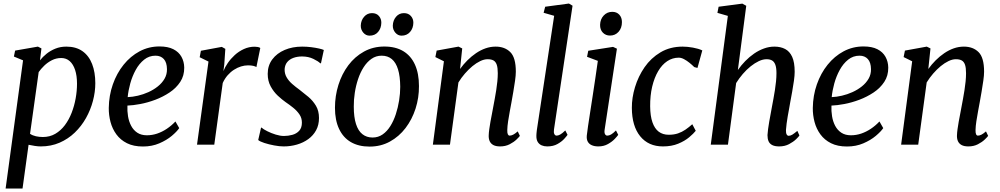

<svg xmlns="http://www.w3.org/2000/svg" viewBox="-20 -838 5793 1112"><path d="M12.5 254 113.5 -488.5 60.5 -510.5 67.5 -545 199.5 -568 220 -557.5 211.5 -488.5Q227 -508.5 249.8 -526.8Q272.5 -545 301.2 -556.5Q330 -568 364 -568Q420.5 -568 457.8 -541.5Q495 -515 513.5 -467.2Q532 -419.5 532 -356Q532 -305.5 518.2 -253.5Q504.5 -201.5 478 -154.2Q451.5 -107 413 -70Q374.5 -33 325 -11.5Q275.5 10 216 10Q199.5 10 181 7Q162.5 4 145.5 0.5L110.5 254ZM154 -63Q169 -53 188 -48.8Q207 -44.5 228.5 -44.5Q268.5 -44.5 300.2 -63Q332 -81.5 355.8 -113.2Q379.5 -145 395 -185Q410.5 -225 418.2 -268.2Q426 -311.5 426 -353Q426 -399.5 415 -432.8Q404 -466 383.8 -484Q363.5 -502 334.5 -502Q305.5 -502 280.5 -489.2Q255.5 -476.5 236 -457.5Q216.5 -438.5 204 -420.5Z M1018 -96Q1004.5 -76 974.8 -51Q945 -26 902.5 -7.8Q860 10.5 808 10.5Q753.5 10.5 715.5 -8.5Q677.5 -27.5 654 -59.8Q630.5 -92 620 -131.8Q609.5 -171.5 610 -213Q611 -285 633.5 -349.2Q656 -413.5 695.8 -463Q735.5 -512.5 788.5 -540.8Q841.5 -569 903.5 -569Q952.5 -569 984 -553Q1015.5 -537 1031 -509Q1046.5 -481 1047 -446.5Q1047.5 -399.5 1024 -363.8Q1000.5 -328 962.2 -302.5Q924 -277 879.5 -260.2Q835 -243.5 792.2 -235.5Q749.5 -227.5 718 -226.5Q716.5 -195 721.5 -164.5Q726.5 -134 739.8 -109Q753 -84 775.5 -69.2Q798 -54.5 830.5 -54.5Q861 -54.5 890 -64.2Q919 -74 946 -92Q973 -110 996 -134.5ZM880.5 -515.5Q843.5 -515.5 814.8 -492.5Q786 -469.5 766 -433Q746 -396.5 734.5 -354.8Q723 -313 719.5 -275.5Q747.5 -276.5 778.8 -283.8Q810 -291 839.8 -304.5Q869.5 -318 894 -337.5Q918.5 -357 933 -382Q947.5 -407 947 -437.5Q946.5 -476.5 928.8 -496Q911 -515.5 880.5 -515.5Z M1121 0 1187.5 -481.5 1136.5 -506.5 1143.5 -544 1264.5 -566.5 1285 -555 1279 -466 1274 -426Q1282.5 -448.5 1299.2 -473Q1316 -497.5 1339.5 -519Q1363 -540.5 1392.5 -554Q1422 -567.5 1455 -567.5Q1464 -567.5 1473.5 -565.8Q1483 -564 1487.5 -560L1465 -449.5Q1459.5 -453.5 1447.2 -456.5Q1435 -459.5 1416.5 -459.5Q1396.5 -459.5 1376 -453.2Q1355.5 -447 1335.5 -434.2Q1315.5 -421.5 1298.8 -402.5Q1282 -383.5 1270 -357.5L1221 0Z M1839 -471.5H1834.5Q1824.5 -482.5 1795.2 -496.8Q1766 -511 1729.5 -511Q1702 -511 1679.8 -503Q1657.5 -495 1644 -479Q1630.5 -463 1628.5 -438.5Q1627.5 -412.5 1639.5 -391.2Q1651.5 -370 1671.8 -352.2Q1692 -334.5 1715.5 -317.5Q1740.5 -298.5 1766.2 -276.8Q1792 -255 1809.8 -225.5Q1827.5 -196 1827.5 -154.5Q1827.5 -114.5 1811 -84Q1794.5 -53.5 1765.8 -32.5Q1737 -11.5 1700.2 -0.8Q1663.5 10 1622.5 10Q1598.5 10 1567.8 4.2Q1537 -1.5 1511 -10Q1485 -18.5 1475.5 -27L1492 -99H1494.5Q1506 -89 1528.5 -77.8Q1551 -66.5 1577 -58.5Q1603 -50.5 1624.5 -50.5Q1649 -50.5 1673 -57Q1697 -63.5 1712.8 -80.5Q1728.5 -97.5 1728.5 -128Q1728.5 -154.5 1714.2 -175.5Q1700 -196.5 1678.2 -214Q1656.5 -231.5 1633.5 -247Q1613.5 -261 1589.2 -283.5Q1565 -306 1547.8 -337.5Q1530.5 -369 1530.5 -410Q1530.5 -458.5 1557 -494Q1583.5 -529.5 1628.8 -548.8Q1674 -568 1730 -568Q1756.5 -568 1782.2 -564.8Q1808 -561.5 1827.8 -557Q1847.5 -552.5 1855.5 -548.5Z M2206 -568.5Q2271 -568.5 2315.5 -541.8Q2360 -515 2383.2 -463.8Q2406.5 -412.5 2406.5 -339.5Q2407 -272 2386.8 -209Q2366.5 -146 2328.8 -96.5Q2291 -47 2238.2 -18Q2185.5 11 2120.5 11Q2057 11 2012.2 -15Q1967.5 -41 1943.8 -91.5Q1920 -142 1920 -213.5Q1920 -282.5 1940 -346.2Q1960 -410 1997.5 -460Q2035 -510 2088 -539.2Q2141 -568.5 2206 -568.5ZM2190.5 -515.5Q2157.5 -515.5 2131.5 -497.2Q2105.5 -479 2086 -448.5Q2066.5 -418 2053.8 -379.8Q2041 -341.5 2034.8 -300.2Q2028.5 -259 2029 -220.5Q2029 -159.5 2041.8 -119.8Q2054.5 -80 2079 -60.8Q2103.5 -41.5 2138 -41.5Q2170.5 -41.5 2196.2 -59.5Q2222 -77.5 2241 -108Q2260 -138.5 2272.5 -176.8Q2285 -215 2291.5 -256Q2298 -297 2298 -335.5Q2297.5 -396.5 2285.2 -436.2Q2273 -476 2249.2 -495.8Q2225.5 -515.5 2190.5 -515.5ZM2120.5 -631.5Q2099 -631.5 2084 -649Q2069 -666.5 2069.5 -690Q2070.5 -720 2088.8 -741Q2107 -762 2134.5 -762Q2160.5 -762 2174.8 -745.2Q2189 -728.5 2188.5 -706Q2188 -674.5 2169.8 -653Q2151.5 -631.5 2120.5 -631.5ZM2305.5 -631.5Q2284.5 -631.5 2269.5 -649Q2254.5 -666.5 2255 -690Q2256 -720 2273.8 -741Q2291.5 -762 2319.5 -762Q2345 -762 2359.8 -745.2Q2374.5 -728.5 2374 -706Q2373.5 -674.5 2355 -653Q2336.5 -631.5 2305.5 -631.5Z M2644.5 -438.5Q2663.5 -465 2687 -488.5Q2710.5 -512 2737 -530Q2763.5 -548 2792 -558Q2820.5 -568 2850.5 -568Q2903.5 -568 2935.5 -536.2Q2967.5 -504.5 2967.5 -423Q2967.5 -401.5 2963 -370.5Q2958.5 -339.5 2953 -306.8Q2947.5 -274 2942.5 -247Q2938 -222 2932.5 -193Q2927 -164 2922.8 -135.8Q2918.5 -107.5 2918 -85Q2917.5 -68 2921.2 -60.2Q2925 -52.5 2931.5 -52.5Q2941 -52.5 2952 -58Q2963 -63.5 2978.5 -77L2991 -51Q2987 -45 2971.5 -30Q2956 -15 2931.8 -2.5Q2907.5 10 2876.5 10Q2852 10 2837.2 2Q2822.5 -6 2816 -20.5Q2809.5 -35 2810.5 -55.5Q2811 -70.5 2813.8 -90.5Q2816.5 -110.5 2820.5 -132.8Q2824.5 -155 2829 -177.8Q2833.5 -200.5 2837 -220.5Q2841 -241.5 2845.5 -266Q2850 -290.5 2854 -316Q2858 -341.5 2860.5 -366.5Q2863 -391.5 2863 -414Q2863 -445.5 2857 -463Q2851 -480.5 2838.2 -487.8Q2825.5 -495 2804 -495Q2784 -495 2761.5 -484.2Q2739 -473.5 2716.2 -454.8Q2693.5 -436 2672.5 -411.8Q2651.5 -387.5 2635 -360.5L2586 0H2487L2551 -483L2501.5 -507.5L2509 -545L2635.5 -568L2657 -557.5Z M3188.5 -88Q3186 -71 3190.5 -61.8Q3195 -52.5 3203.5 -52.5Q3212.5 -52.5 3224 -58.5Q3235.5 -64.5 3254 -82.5L3267 -57Q3262.5 -50 3247.8 -33.8Q3233 -17.5 3208.5 -3.8Q3184 10 3149.5 10Q3131.5 10 3117 3.8Q3102.5 -2.5 3094.2 -16.2Q3086 -30 3086.5 -52Q3086.5 -56.5 3087 -62.8Q3087.5 -69 3088.2 -75.5Q3089 -82 3089.5 -86.5L3189.5 -746.5L3128.5 -764L3137.5 -799L3275 -817.5L3296 -805Z M3445.5 10Q3423.5 10 3407.8 3.2Q3392 -3.5 3384.2 -17.5Q3376.5 -31.5 3378.5 -53Q3380.5 -73 3385.8 -108Q3391 -143 3398 -188.2Q3405 -233.5 3412.8 -284Q3420.5 -334.5 3428.2 -386.2Q3436 -438 3442.5 -485.5L3380 -509L3387 -544L3530.5 -566.5L3553 -556L3482 -88Q3479 -70 3484 -61.2Q3489 -52.5 3497 -52.5Q3507.5 -52.5 3519 -59Q3530.5 -65.5 3547.5 -82.5L3560.5 -57Q3556 -50 3540.8 -33.8Q3525.5 -17.5 3501.2 -3.8Q3477 10 3445.5 10ZM3513 -632Q3488 -632 3471.5 -649Q3455 -666 3455.5 -694.5Q3456.5 -727 3476.5 -748.2Q3496.5 -769.5 3526 -769.5Q3551.5 -769.5 3566.8 -753Q3582 -736.5 3582 -710Q3582 -675.5 3562.5 -653.8Q3543 -632 3513 -632Z M3819.5 10Q3735.5 10 3687.8 -48.8Q3640 -107.5 3639.5 -213Q3639 -271.5 3657.8 -333.5Q3676.5 -395.5 3713.2 -448.8Q3750 -502 3805.5 -535Q3861 -568 3934 -568Q3961.5 -568 3993.5 -562.2Q4025.5 -556.5 4047.5 -546L4019.5 -444.5L4001 -449.5Q3988.5 -462 3973 -474.5Q3957.5 -487 3941.5 -495.5Q3925.5 -504 3911 -504Q3875 -504 3844.5 -483.8Q3814 -463.5 3791.8 -425.8Q3769.5 -388 3757.2 -336.2Q3745 -284.5 3745.5 -222Q3746 -166 3758.8 -129.5Q3771.5 -93 3795.2 -75.2Q3819 -57.5 3853 -57.5Q3883.5 -57.5 3906.8 -65.5Q3930 -73.5 3950 -87.2Q3970 -101 3989.5 -118.5L4009.5 -80.5Q3997 -64.5 3971.5 -43Q3946 -21.5 3908 -5.8Q3870 10 3819.5 10Z M4493 10Q4467.5 10 4452.5 2.2Q4437.5 -5.5 4431.2 -20Q4425 -34.5 4425 -55.5Q4426 -70.5 4428.5 -90.5Q4431 -110.5 4435 -132.8Q4439 -155 4443.2 -177.8Q4447.5 -200.5 4451 -220.5Q4455 -241.5 4459.5 -266Q4464 -290.5 4468 -316Q4472 -341.5 4474.5 -366.5Q4477 -391.5 4477 -414Q4477 -445.5 4470.5 -463Q4464 -480.5 4451.5 -487.8Q4439 -495 4419.5 -495Q4398.5 -495 4375 -484Q4351.5 -473 4327.5 -453.8Q4303.5 -434.5 4282 -409.5Q4260.5 -384.5 4243.5 -357L4196 0H4096.5L4195.5 -746L4135 -763.5L4142 -799L4279.5 -817L4302 -804.5L4253.5 -432.5Q4272.5 -460 4296.5 -484.5Q4320.5 -509 4347.8 -527.8Q4375 -546.5 4404.8 -557.2Q4434.5 -568 4465 -568Q4501 -568 4527.2 -554.2Q4553.5 -540.5 4568 -508.8Q4582.5 -477 4582.5 -422Q4582.5 -401 4578.2 -370.2Q4574 -339.5 4568 -306.8Q4562 -274 4557 -247Q4554 -228.5 4550 -207.2Q4546 -186 4542.2 -164.2Q4538.5 -142.5 4535.8 -122.2Q4533 -102 4532 -85Q4531.5 -67.5 4536 -59.5Q4540.5 -51.5 4547.5 -51.5Q4558 -51.5 4569 -58.2Q4580 -65 4598 -80L4610 -53.5Q4606.5 -47 4590.8 -31.8Q4575 -16.5 4550 -3.2Q4525 10 4493 10Z M5095.5 -96Q5082 -76 5052.2 -51Q5022.5 -26 4980 -7.8Q4937.5 10.5 4885.5 10.5Q4831 10.5 4793 -8.5Q4755 -27.5 4731.5 -59.8Q4708 -92 4697.5 -131.8Q4687 -171.5 4687.5 -213Q4688.5 -285 4711 -349.2Q4733.5 -413.5 4773.2 -463Q4813 -512.5 4866 -540.8Q4919 -569 4981 -569Q5030 -569 5061.5 -553Q5093 -537 5108.5 -509Q5124 -481 5124.5 -446.5Q5125 -399.5 5101.5 -363.8Q5078 -328 5039.8 -302.5Q5001.5 -277 4957 -260.2Q4912.5 -243.5 4869.8 -235.5Q4827 -227.5 4795.5 -226.5Q4794 -195 4799 -164.5Q4804 -134 4817.2 -109Q4830.5 -84 4853 -69.2Q4875.5 -54.5 4908 -54.5Q4938.5 -54.5 4967.5 -64.2Q4996.5 -74 5023.5 -92Q5050.5 -110 5073.5 -134.5ZM4958 -515.5Q4921 -515.5 4892.2 -492.5Q4863.5 -469.5 4843.5 -433Q4823.5 -396.5 4812 -354.8Q4800.5 -313 4797 -275.5Q4825 -276.5 4856.2 -283.8Q4887.5 -291 4917.2 -304.5Q4947 -318 4971.5 -337.5Q4996 -357 5010.5 -382Q5025 -407 5024.5 -437.5Q5024 -476.5 5006.2 -496Q4988.5 -515.5 4958 -515.5Z M5356.5 -438.5Q5375.5 -465 5399 -488.5Q5422.5 -512 5449 -530Q5475.5 -548 5504 -558Q5532.5 -568 5562.5 -568Q5615.5 -568 5647.5 -536.2Q5679.5 -504.5 5679.5 -423Q5679.5 -401.5 5675 -370.5Q5670.5 -339.5 5665 -306.8Q5659.5 -274 5654.5 -247Q5650 -222 5644.5 -193Q5639 -164 5634.8 -135.8Q5630.5 -107.5 5630 -85Q5629.5 -68 5633.2 -60.2Q5637 -52.5 5643.5 -52.5Q5653 -52.5 5664 -58Q5675 -63.5 5690.5 -77L5703 -51Q5699 -45 5683.5 -30Q5668 -15 5643.8 -2.5Q5619.5 10 5588.5 10Q5564 10 5549.2 2Q5534.5 -6 5528 -20.5Q5521.5 -35 5522.5 -55.5Q5523 -70.5 5525.8 -90.5Q5528.5 -110.5 5532.5 -132.8Q5536.5 -155 5541 -177.8Q5545.5 -200.5 5549 -220.5Q5553 -241.5 5557.5 -266Q5562 -290.5 5566 -316Q5570 -341.5 5572.5 -366.5Q5575 -391.5 5575 -414Q5575 -445.5 5569 -463Q5563 -480.5 5550.2 -487.8Q5537.5 -495 5516 -495Q5496 -495 5473.5 -484.2Q5451 -473.5 5428.2 -454.8Q5405.5 -436 5384.5 -411.8Q5363.5 -387.5 5347 -360.5L5298 0H5199L5263 -483L5213.5 -507.5L5221 -545L5347.5 -568L5369 -557.5Z"/></svg>

Font: Merriweather Light 18pt
Style: Italic
Weight: 400
Italic angle: -7.8°
Version: Version 2.101